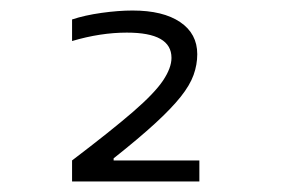

<svg xmlns="http://www.w3.org/2000/svg" viewBox="-20 -755 540 365"><path d="M117 -450Q192 -507 233 -542.5Q274 -578 290 -602Q306 -626 306 -645Q306 -669 285 -681Q264 -693 221 -693Q196 -693 170 -689Q144 -685 117 -677V-718Q141 -726 173 -730.5Q205 -735 232 -735Q290 -735 322.5 -713Q355 -691 355 -652Q355 -632 348 -612.5Q341 -593 323.5 -571Q306 -549 275 -520.5Q244 -492 196 -454V-450H359V-410H117Z"/></svg>

Font: M PLUS Code Latin Light
Style: Regular
Weight: 300
Designer: Coji Morishita
Foundry: UNDERFOREST DESIGN
Version: Version 1.002; ttfautohint (v1.8.3)